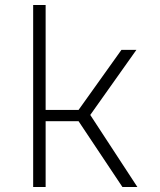

<svg xmlns="http://www.w3.org/2000/svg" viewBox="-20 -750 640 770"><path d="M113 0V-730H163V-309H295L467 -550H527L342 -289L531 0H471L295 -264H163V0Z"/></svg>

Font: NKDuy Mono Thin
Style: Regular
Weight: 100
Monospace: yes
Designer: NKDuy
Foundry: NKDuy
Version: Version 2.251; ttfautohint (v1.8.4.7-5d5b)